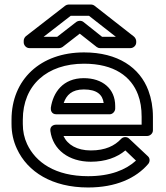

<svg xmlns="http://www.w3.org/2000/svg" viewBox="-20 -795 735 850"><path d="M352 -513C486 -513 561 -456 591 -376C602 -347 607 -315 607 -278V-243H228C218 -243 200 -237 203 -215C214 -132 285 -79 382 -79C447 -79 498 -98 535 -129L582 -84C537 -43 469 -15 370 -15C225 -15 138 -76 100 -157C87 -185 81 -214 81 -246V-265C81 -418 188 -513 352 -513ZM261 -193H632C643 -193 657 -203 657 -218V-278C657 -320 650 -359 637 -394C599 -496 502 -563 352 -563C159 -563 31 -443 31 -265V-246C31 -207 39 -170 55 -136C102 -34 211 35 370 35C493 35 582 -6 636 -69C644 -78 645 -94 635 -103L552 -181C542 -191 525 -190 516 -180C488 -150 447 -129 382 -129C321 -129 279 -154 261 -193ZM490 -326C490 -402 434 -449 351 -449C258 -449 215 -385 205 -318C204 -308 207 -289 230 -289H465C480 -289 490 -303 490 -314ZM439 -339H262C274 -374 298 -399 351 -399C409 -399 434 -376 439 -339ZM493 -632H432L349 -698C340 -705 326 -704 318 -698L233 -632H173L293 -725H374ZM583 -613C583 -619 579 -628 573 -633L398 -770C394 -773 388 -775 382 -775H284C279 -775 273 -773 269 -770L95 -635C90 -631 85 -623 85 -615V-607C85 -596 95 -582 110 -582H242C247 -582 253 -584 257 -587L333 -646L408 -587C412 -584 417 -582 423 -582H558C569 -582 583 -592 583 -607Z"/></svg>

Font: Asimov
Style: XWidOu
Weight: 500
Designer: Google
Version: Version 2.000980; 2014